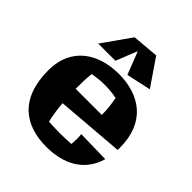

<svg xmlns="http://www.w3.org/2000/svg" viewBox="-207 -859 1018 1018"><g transform="rotate(45 302.0 -350.5)"><path d="M586 -246C586 -438 461 -519 306 -519C158 -519 27 -444 27 -268C27 -51 151 27 306 27C433 27 538 -24 574 -148L390 -152C392 -140 392 -129 392 -117C392 -104 391 -91 390 -78C361 -76 334 -75 305 -75C278 -75 251 -76 222 -78C213 -118 207 -158 204 -198L586 -229ZM199 -301C199 -343 200 -380 204 -416C235 -422 265 -425 295 -425C325 -425 355 -422 383 -416C391 -379 395 -341 395 -301H199ZM376 -728 227 -715 114 -555H243L291 -675L341 -547L479 -577Z"/></g></svg>

Font: Galindo
Style: Regular
Weight: 400
Designer: Astigmatic (AOETI)
Foundry: Astigmatic (AOETI)
Version: Version 1.000